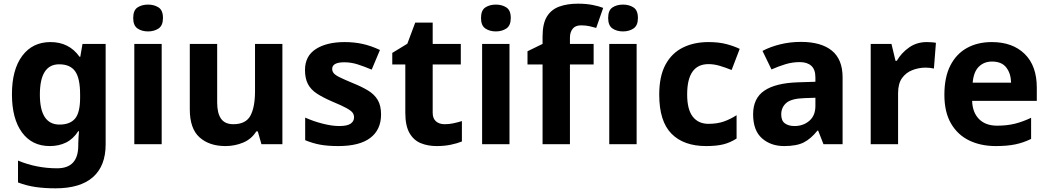

<svg xmlns="http://www.w3.org/2000/svg" viewBox="-20 -785 5706 1045"><path d="M255 -556Q356 -556 413 -476H417L429 -546H555V1Q555 118 486 179Q417 240 282 240Q224 240 174.5 233Q125 226 78 208V89Q179 131 291 131Q406 131 406 7V-4Q406 -21 407.5 -39Q409 -57 410 -71H406Q378 -28 339 -9Q300 10 251 10Q154 10 99.5 -64.5Q45 -139 45 -272Q45 -406 101 -481Q157 -556 255 -556ZM302 -435Q197 -435 197 -270Q197 -107 304 -107Q361 -107 388.5 -139.5Q416 -172 416 -253V-271Q416 -359 389 -397Q362 -435 302 -435Z M786 -760Q819 -760 843 -744.5Q867 -729 867 -687Q867 -646 843 -630Q819 -614 786 -614Q752 -614 728.5 -630Q705 -646 705 -687Q705 -729 728.5 -744.5Q752 -760 786 -760ZM860 -546V0H711V-546Z M1517 -546V0H1403L1383 -70H1375Q1349 -28 1303.5 -9Q1258 10 1207 10Q1119 10 1066 -37.5Q1013 -85 1013 -190V-546H1162V-227Q1162 -169 1183 -139Q1204 -109 1250 -109Q1318 -109 1343 -155.5Q1368 -202 1368 -289V-546Z M2054 -162Q2054 -79 1995.5 -34.5Q1937 10 1821 10Q1764 10 1723 2.5Q1682 -5 1641 -22V-145Q1685 -125 1736 -112Q1787 -99 1826 -99Q1870 -99 1888.5 -112Q1907 -125 1907 -146Q1907 -160 1899.5 -171Q1892 -182 1867 -196Q1842 -210 1789 -232Q1738 -254 1705 -275.5Q1672 -297 1656 -327.5Q1640 -358 1640 -404Q1640 -480 1699 -518Q1758 -556 1856 -556Q1907 -556 1953 -546Q1999 -536 2048 -513L2003 -406Q1963 -423 1927 -434.5Q1891 -446 1854 -446Q1788 -446 1788 -410Q1788 -397 1796.5 -386.5Q1805 -376 1829.5 -364Q1854 -352 1902 -332Q1949 -313 1983 -292.5Q2017 -272 2035.5 -241.5Q2054 -211 2054 -162Z M2400 -109Q2425 -109 2448 -114Q2471 -119 2494 -126V-15Q2470 -5 2434.5 2.5Q2399 10 2357 10Q2308 10 2269.5 -6Q2231 -22 2208.5 -61.5Q2186 -101 2186 -171V-434H2115V-497L2197 -547L2240 -662H2335V-546H2488V-434H2335V-171Q2335 -140 2353 -124.5Q2371 -109 2400 -109Z M2679 -760Q2712 -760 2736 -744.5Q2760 -729 2760 -687Q2760 -646 2736 -630Q2712 -614 2679 -614Q2645 -614 2621.5 -630Q2598 -646 2598 -687Q2598 -729 2621.5 -744.5Q2645 -760 2679 -760ZM2753 -546V0H2604V-546Z M3211 -434H3082V0H2933V-434H2851V-506L2933 -546V-586Q2933 -656 2956.5 -694.5Q2980 -733 3023.5 -749Q3067 -765 3126 -765Q3170 -765 3205.5 -758Q3241 -751 3263 -742L3225 -633Q3208 -638 3188 -642.5Q3168 -647 3142 -647Q3111 -647 3096.5 -628Q3082 -609 3082 -580V-546H3211ZM3371 -760Q3404 -760 3428 -744.5Q3452 -729 3452 -687Q3452 -646 3428 -630Q3404 -614 3371 -614Q3337 -614 3313.5 -630Q3290 -646 3290 -687Q3290 -729 3313.5 -744.5Q3337 -760 3371 -760ZM3445 -546V0H3296V-546Z M3823 10Q3701 10 3634.5 -57.5Q3568 -125 3568 -270Q3568 -370 3602 -433Q3636 -496 3696.5 -526Q3757 -556 3836 -556Q3892 -556 3933.5 -545Q3975 -534 4006 -519L3962 -404Q3927 -418 3896.5 -427Q3866 -436 3836 -436Q3720 -436 3720 -271Q3720 -189 3750.5 -150Q3781 -111 3836 -111Q3883 -111 3919 -123.5Q3955 -136 3989 -158V-31Q3955 -9 3917.5 0.5Q3880 10 3823 10Z M4339 -557Q4449 -557 4507.5 -509.5Q4566 -462 4566 -364V0H4462L4433 -74H4429Q4394 -30 4355 -10Q4316 10 4248 10Q4175 10 4127 -32.5Q4079 -75 4079 -163Q4079 -250 4140 -291.5Q4201 -333 4323 -337L4418 -340V-364Q4418 -407 4395.5 -427Q4373 -447 4333 -447Q4293 -447 4255 -435.5Q4217 -424 4179 -407L4130 -508Q4174 -531 4227.5 -544Q4281 -557 4339 -557ZM4360 -251Q4288 -249 4260 -225Q4232 -201 4232 -162Q4232 -128 4252 -113.5Q4272 -99 4304 -99Q4352 -99 4385 -127.5Q4418 -156 4418 -208V-253Z M5024 -556Q5035 -556 5050 -555Q5065 -554 5074 -552L5063 -412Q5056 -414 5042.5 -415.5Q5029 -417 5019 -417Q4981 -417 4946 -403.5Q4911 -390 4889.5 -360Q4868 -330 4868 -278V0H4719V-546H4832L4854 -454H4861Q4885 -496 4927 -526Q4969 -556 5024 -556Z M5378 -556Q5491 -556 5557 -491.5Q5623 -427 5623 -308V-236H5271Q5273 -173 5308.5 -137Q5344 -101 5407 -101Q5460 -101 5503 -111.5Q5546 -122 5592 -144V-29Q5552 -9 5507.5 0.5Q5463 10 5400 10Q5318 10 5255 -20.5Q5192 -51 5156 -113Q5120 -175 5120 -269Q5120 -365 5152.5 -428.5Q5185 -492 5243 -524Q5301 -556 5378 -556ZM5379 -450Q5336 -450 5307.5 -422Q5279 -394 5274 -335H5483Q5482 -385 5457 -417.5Q5432 -450 5379 -450Z"/></svg>

Font: TSCustom
Style: Regular
Weight: 400
Designer: Monotype Design Team
Foundry: Monotype Imaging Inc.
Version: Version 2.004; ttfautohint (v1.8.3) -l 8 -r 50 -G 200 -x 14 